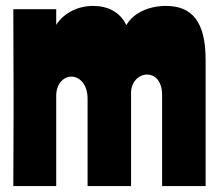

<svg xmlns="http://www.w3.org/2000/svg" viewBox="-20 -629 738 649"><path d="M25 -598C25 -497 26 -342 26 -275C26 -207 25 -80 25 0H170V-306C170 -344 194 -370 221 -370C247 -370 276 -347 276 -295V0H423V-315C423 -353 450 -377 477 -377C503 -377 528 -356 528 -307V0H675V-428C675 -558 627 -609 541 -609C484 -609 431 -586 407 -544C386 -589 343 -609 295 -609C245 -609 197 -587 170 -545V-598Z"/></svg>

Font: Ranchers
Style: Regular
Weight: 400
Designer: Pablo Impallari, Brenda Gallo
Foundry: Pablo Impallari, Brenda Gallo
Version: Version 1.000